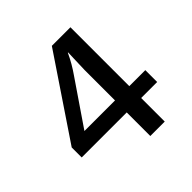

<svg xmlns="http://www.w3.org/2000/svg" viewBox="-173 -805 950 950"><g transform="rotate(-45 302.0 -330.0)"><path d="M352 0V-165H37V-235L323 -660H453V-248H565V-165H453V0ZM139 -248H353V-462Q353 -482 355 -524Q357 -566 357 -580H355Q330 -526 296 -478Z"/></g></svg>

Font: Elaine Sans Medium
Style: Regular
Weight: 500
Designer: Wei Huang
Foundry: Wei Huang
Version: Version 2.001;PS 002.001;hotconv 1.0.88;makeotf.lib2.5.64775